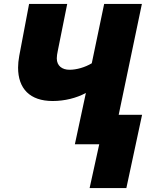

<svg xmlns="http://www.w3.org/2000/svg" viewBox="-20 -734 788 977"><path d="M436 223H623L703 -150H584L702 -714H510L447 -412C412 -391 369 -379 334 -379C296 -379 269 -399 269 -437C269 -449 271 -460 274 -475L322 -714H128L78 -450C74 -428 72 -408 72 -390C72 -283 132 -220 248 -220C309 -220 369 -235 417 -261L361 0H485Z"/></svg>

Font: Noto Sans UI Black
Style: Italic
Weight: 900
Italic angle: -372°
Designer: Monotype Design Team
Foundry: Monotype Imaging Inc.
Version: Version 1.901